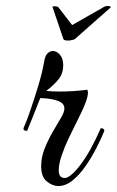

<svg xmlns="http://www.w3.org/2000/svg" viewBox="-20 -623 392 644"><path d="M60 -196Q68 -213 81 -250.5Q94 -288 108 -334Q122 -380 129 -421Q132 -437 140 -444.5Q148 -452 157 -452Q170 -452 181 -439.5Q192 -427 192 -404Q192 -376 175.5 -356Q159 -336 135 -318Q145 -317 156 -316.5Q167 -316 180 -316Q227 -316 273 -322Q275 -316 275 -313Q275 -300 267.5 -280Q260 -260 252 -244Q248 -235 236 -211.5Q224 -188 210 -158.5Q196 -129 186.5 -100.5Q177 -72 177 -52Q177 -26 197 -26Q216 -26 250 -70.5Q284 -115 318 -193Q330 -193 330 -184Q319 -157 302.5 -125Q286 -93 266 -64.5Q246 -36 223 -17.5Q200 1 175 1Q156 1 137 -14.5Q118 -30 118 -65Q118 -96 130 -125.5Q142 -155 157 -181Q172 -207 184 -227Q196 -247 196 -259Q196 -277 173.5 -285Q151 -293 115 -294Q97 -248 88 -226Q79 -204 71 -184Q55 -184 60 -196ZM207 -487Q197 -487 193 -491L157 -597Q157 -598 156.5 -598.5Q156 -599 156 -599Q156 -602 162 -602Q174 -602 177 -597L222 -539L324 -597Q332 -603 342 -603Q347 -603 350 -601Q353 -599 350 -597L230 -491Q226 -490 220.5 -488.5Q215 -487 207 -487Z"/></svg>

Font: Great Vibes
Style: Regular
Weight: 400
Designer: Robert E. Leuschke, Viktoriya Grabowska, Viviana Monsalve, Eben Sorkin
Foundry: Robert E. Leuschke
Version: Version 1.103; ttfautohint (v1.8.4.7-5d5b)